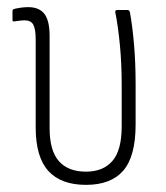

<svg xmlns="http://www.w3.org/2000/svg" viewBox="-20 -510 464 538"><path d="M221 8Q151 8 115.5 -31Q80 -70 80 -153V-399Q80 -428 73.5 -440.5Q67 -453 49 -453Q42 -453 34.5 -452Q27 -451 20 -450Q15 -449 15 -454V-478Q15 -484 20 -485Q28 -487 38.5 -488.5Q49 -490 59 -490Q90 -490 104.5 -471Q119 -452 119 -409V-151Q119 -88 145 -58.5Q171 -29 221 -29Q269 -29 295 -59Q321 -89 321 -156V-271Q321 -331 316 -383.5Q311 -436 303 -476Q302 -482 309 -482H338Q342 -482 344 -476Q351 -438 355.5 -386Q360 -334 360 -274V-161Q360 -72 325.5 -32Q291 8 221 8Z"/></svg>

Font: Sofia Sans Condensed ExtraLight
Style: Regular
Weight: 250
Version: Version 4.100